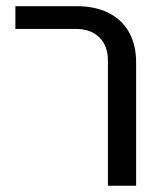

<svg xmlns="http://www.w3.org/2000/svg" viewBox="-20 -595 531 615"><path d="M325.7 -401.4Q325.7 -448.2 298.1 -475.3Q270.5 -502.4 222.7 -502.4H29.3V-575.2H225.6Q284.7 -575.2 327.6 -553.7Q370.6 -532.2 393.3 -491.7Q416 -451.2 416 -394.5V0H325.7Z"/></svg>

Font: Heebo
Style: Regular
Weight: 400
Designer: Oded Ezer
Foundry: Meir Sadan
Version: Version 2.001; ttfautohint (v1.5.14-ce02) -l 8 -r 50 -G 200 